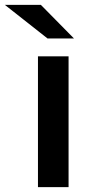

<svg xmlns="http://www.w3.org/2000/svg" viewBox="-73 -764 382 784"><path d="M82 0V-534H207V0ZM121 -607 -53 -744H94L229 -607Z"/></svg>

Font: Montserrat SemiBold
Style: Regular
Weight: 600
Designer: Julieta Ulanovsky
Foundry: Julieta Ulanovsky
Version: Version 9.000; ttfautohint (v1.8.4.7-5d5b)